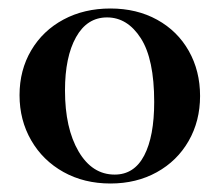

<svg xmlns="http://www.w3.org/2000/svg" viewBox="-20 -419 517 452"><path d="M26 -195Q26 -254 53.5 -300.5Q81 -347 129.5 -373Q178 -399 240 -399Q302 -399 350 -372.5Q398 -346 424.5 -299Q451 -252 451 -193Q451 -134 424 -87Q397 -40 349 -13.5Q301 13 240 13Q178 13 129.5 -14Q81 -41 53.5 -88.5Q26 -136 26 -195ZM343 -179Q343 -280 311.5 -329Q280 -378 232 -378Q185 -378 159 -331.5Q133 -285 133 -206Q133 -117 165 -62.5Q197 -8 250 -8Q296 -8 319.5 -53Q343 -98 343 -179Z"/></svg>

Font: Cormorant Garamond
Style: Bold
Weight: 700
Designer: Christian Thalmann (Catharsis Fonts)
Foundry: Catharsis Fonts
Version: Version 4.000